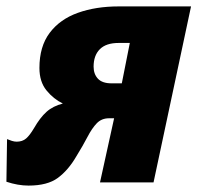

<svg xmlns="http://www.w3.org/2000/svg" viewBox="-25 -569 623 599"><path d="M64 10Q31 10 -5 -2L-3 -135Q4 -132 12 -129.5Q20 -127 27 -127Q45 -127 56.5 -137Q68 -147 81 -169Q100 -202 120 -220Q140 -238 171 -246Q142 -260 120 -287Q98 -314 98 -357Q98 -424 130 -466.5Q162 -509 218 -529Q274 -549 345 -549H571L454 0H287L331 -200H315Q292 -200 277 -184.5Q262 -169 248 -142Q234 -115 213 -81Q188 -38 155.5 -14Q123 10 64 10ZM323 -309H355L380 -435H345Q306 -435 286.5 -415.5Q267 -396 267 -361Q267 -338 280.5 -323.5Q294 -309 323 -309Z"/></svg>

Font: Noto Sans Disp ExtBd
Style: Italic
Weight: 800
Italic angle: -12°
Designer: Monotype Design Team
Foundry: Monotype Imaging Inc.
Version: Version 2.000;GOOG;noto-source:20170915:90ef993387c0